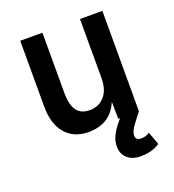

<svg xmlns="http://www.w3.org/2000/svg" viewBox="-136 -640 871 960"><g transform="rotate(-20 300.0 -159.5)"><path d="M246 12Q169 12 124.5 -39Q80 -90 80 -186V-534H198V-217Q198 -149 220.5 -119Q243 -89 289 -89Q337 -89 367.5 -123Q398 -157 398 -221V-534H517V0H407L406 -91Q363 12 246 12ZM451 215Q405 215 379 191.5Q353 168 353 129Q353 102 363.5 78Q374 54 394 28L428 -14L517 0L484 43Q466 66 459.5 80Q453 94 453 106Q453 132 482 132Q493 132 505.5 128.5Q518 125 527 118L552 186Q538 198 511 206.5Q484 215 451 215Z"/></g></svg>

Font: Geist Mono SemiBold
Style: Regular
Weight: 600
Monospace: yes
Designer: Basement.studio, Andrés Briganti, Mateo Zaragoza
Foundry: Basement.studio, Vercel, Andrés Briganti, Guido Ferreyra, Mateo Zaragoza
Version: Version 1.500; ttfautohint (v1.8.4.7-5d5b)